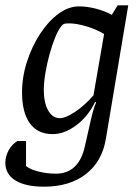

<svg xmlns="http://www.w3.org/2000/svg" viewBox="-29 -537 524 723"><path d="M137 166Q67 166 29 142.5Q-9 119 -9 75Q-9 64 -5.5 51.5Q-2 39 4 28Q10 17 18.5 8.5Q27 0 36 -6H69V88Q84 101 116 109Q148 117 181 117Q225 117 252.5 90.5Q280 64 291 12Q300 -26 307 -58.5Q314 -91 320.5 -115Q327 -139 333 -151L329 -153Q303 -99 258.5 -65.5Q214 -32 169 -32Q113 -32 83.5 -72.5Q54 -113 54 -189Q54 -247 72.5 -304.5Q91 -362 122 -409.5Q153 -457 191 -485Q229 -513 269 -513Q298 -513 331.5 -504.5Q365 -496 392 -481L414 -517H454L370 -16Q356 71 294.5 118.5Q233 166 137 166ZM196 -92Q218 -92 254 -116Q290 -140 323 -178L363 -409Q333 -427 295.5 -438Q258 -449 232 -449Q219 -449 213.5 -447.5Q208 -446 203 -440Q190 -424 178.5 -395.5Q167 -367 157.5 -332.5Q148 -298 142 -262.5Q136 -227 136 -198Q136 -150 152.5 -121Q169 -92 196 -92Z"/></svg>

Font: Faustina
Style: Italic
Weight: 400
Italic angle: -8°
Designer: Alfonso Garcia
Foundry: http://www.omnibus-type.com
Version: Version 1.200